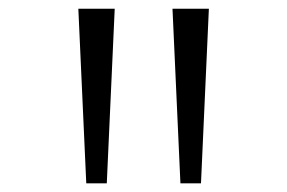

<svg xmlns="http://www.w3.org/2000/svg" viewBox="-20 -890 655 438"><path d="M391.6 -471.7H438.5L456.5 -870.1H373.5ZM176.8 -471.7H223.6L241.7 -870.1H158.7Z"/></svg>

Font: Merriweather
Style: Light
Weight: 250
Designer: Eben Sorkin ( eben@eyebytes.com )
Foundry: Sorkin Type Co.
Version: Version 1.003